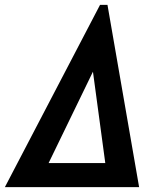

<svg xmlns="http://www.w3.org/2000/svg" viewBox="-45 -766 665 786"><path d="M364.5 -746H395L524.5 0H-25ZM386 -98.5 335.5 -472.5 154 -98.5Z"/></svg>

Font: JuliaMono ExtraBold
Style: Italic
Weight: 800
Italic angle: -9°
Monospace: yes
Designer: cormullion
Foundry: corm
Version: Version 0.057; ttfautohint (v1.8.4)